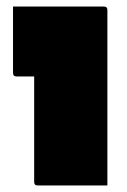

<svg xmlns="http://www.w3.org/2000/svg" viewBox="-20 -570 390 590"><path d="M85 -11V-335H31Q20 -335 20 -346V-550H299Q310 -550 310 -539V0H96Q85 0 85 -11Z"/></svg>

Font: Recursive Sn Lnr St XBk
Style: Regular
Weight: 1000
Version: Version 1.079;hotconv 1.0.112;makeotfexe 2.5.65598; ttfautoh